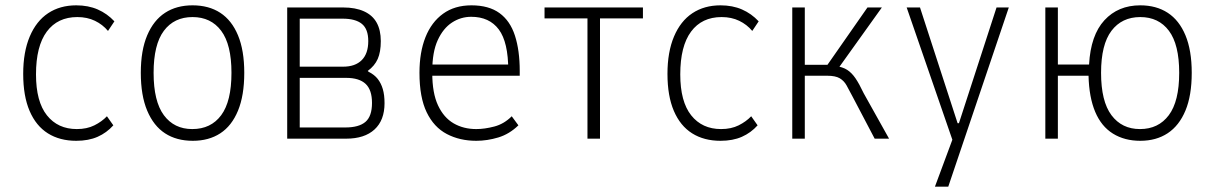

<svg xmlns="http://www.w3.org/2000/svg" viewBox="-20 -520 4557 720"><path d="M266 8Q204 8 159.5 -20Q115 -48 91 -104Q67 -160 67 -243Q67 -325 91.5 -383Q116 -441 160.5 -470.5Q205 -500 266 -500Q311 -500 346.5 -484.5Q382 -469 409 -440L385 -404Q365 -428 336 -442Q307 -456 270 -456Q196 -456 155.5 -401.5Q115 -347 115 -241Q115 -139 156 -87.5Q197 -36 268 -36Q306 -36 334 -50Q362 -64 381 -84L405 -50Q380 -22 346 -7Q312 8 266 8Z M703 8Q642 8 599 -20Q556 -48 532 -105Q508 -162 508 -247Q508 -331 532 -387.5Q556 -444 599 -472Q642 -500 702 -500Q763 -500 806 -472Q849 -444 872.5 -387.5Q896 -331 896 -247Q896 -162 872.5 -105Q849 -48 806 -20Q763 8 703 8ZM701 -36Q771 -36 809.5 -88Q848 -140 848 -247Q848 -353 809.5 -404.5Q771 -456 702 -456Q633 -456 594.5 -404.5Q556 -353 556 -247Q556 -140 594.5 -88Q633 -36 701 -36Z M1057 0V-492H1267Q1313 -492 1345 -477.5Q1377 -463 1392.5 -435Q1408 -407 1408 -366Q1408 -325 1396.5 -299Q1385 -273 1359 -254L1362 -251Q1384 -240 1396.5 -224Q1409 -208 1415.5 -186Q1422 -164 1422 -133Q1422 -69 1384.5 -34.5Q1347 0 1278 0ZM1104 -42H1275Q1326 -42 1350.5 -63Q1375 -84 1375 -134Q1375 -183 1351 -205.5Q1327 -228 1278 -228H1104ZM1104 -270H1267Q1312 -270 1336.5 -294.5Q1361 -319 1361 -366Q1361 -411 1337 -430.5Q1313 -450 1265 -450H1104Z M1766 8Q1704 8 1655.5 -17.5Q1607 -43 1580 -99Q1553 -155 1553 -247Q1553 -324 1575.5 -380.5Q1598 -437 1641.5 -468.5Q1685 -500 1748 -500Q1813 -500 1853 -471Q1893 -442 1911 -386.5Q1929 -331 1929 -254V-236H1585V-278H1906L1886 -256Q1886 -362 1850.5 -409.5Q1815 -457 1747 -457Q1708 -457 1675 -435.5Q1642 -414 1621.5 -369.5Q1601 -325 1601 -253V-246Q1601 -171 1622.5 -125Q1644 -79 1681 -57.5Q1718 -36 1766 -36Q1797 -36 1833.5 -45.5Q1870 -55 1899 -84L1924 -50Q1890 -17 1848.5 -4.5Q1807 8 1766 8Z M2183 0V-451H2022V-492H2391V-451H2230V0Z M2682 8Q2620 8 2575.5 -20Q2531 -48 2507 -104Q2483 -160 2483 -243Q2483 -325 2507.5 -383Q2532 -441 2576.5 -470.5Q2621 -500 2682 -500Q2727 -500 2762.5 -484.5Q2798 -469 2825 -440L2801 -404Q2781 -428 2752 -442Q2723 -456 2686 -456Q2612 -456 2571.5 -401.5Q2531 -347 2531 -241Q2531 -139 2572 -87.5Q2613 -36 2684 -36Q2722 -36 2750 -50Q2778 -64 2797 -84L2821 -50Q2796 -22 2762 -7Q2728 8 2682 8Z M2951 0V-492H2998V-277H3083L3233 -492H3287L3121 -260L3111 -273Q3140 -269 3157 -258Q3174 -247 3188 -226.5Q3202 -206 3219 -170L3314 0H3260L3177 -158Q3164 -183 3154.5 -200Q3145 -217 3129 -226.5Q3113 -236 3082 -236H2998V0Z M3486 180 3561 -22V32L3380 -492H3430L3571 -58H3576L3717 -492H3763L3536 180Z M4256 8Q4197 8 4153.5 -19Q4110 -46 4087 -100.5Q4064 -155 4062 -236H3947V0H3900V-492H3947V-278H4064Q4070 -388 4121.5 -444Q4173 -500 4256 -500Q4316 -500 4359 -472Q4402 -444 4425.5 -387.5Q4449 -331 4449 -247Q4449 -162 4425.5 -105.5Q4402 -49 4359 -20.5Q4316 8 4256 8ZM4255 -36Q4324 -36 4363 -88Q4402 -140 4402 -247Q4402 -353 4363.5 -404.5Q4325 -456 4256 -456Q4187 -456 4148 -404.5Q4109 -353 4109 -247Q4109 -140 4148 -88Q4187 -36 4255 -36Z"/></svg>

Font: Nunito Sans 7pt Condensed ExtraLight
Style: Regular
Weight: 250
Width: 3
Designer: Vernon Adams
Foundry: Vernon Adams
Version: Version 3.101;gftools[0.9.27]